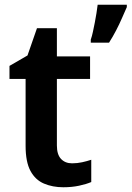

<svg xmlns="http://www.w3.org/2000/svg" viewBox="-20 -780 555 810"><path d="M515 -750Q506 -730 495 -704.5Q484 -679 470 -652Q456 -625 440 -600H363V-613Q368 -627 372 -646Q376 -665 380 -685Q384 -705 387 -724.5Q390 -744 392 -760H515ZM284 -91Q306 -91 326.5 -95.5Q347 -100 365 -106V-12Q344 -3 313.5 3.5Q283 10 247 10Q202 10 165.5 -5.5Q129 -21 108.5 -59Q88 -97 88 -165V-447H20V-502L96 -546L136 -661H220V-542H360V-447H220V-166Q220 -128 237.5 -109.5Q255 -91 284 -91Z"/></svg>

Font: Noto Sans Display SemiBold
Style: Regular
Weight: 600
Designer: Monotype Design Team
Foundry: Monotype Imaging Inc.
Version: Version 2.003